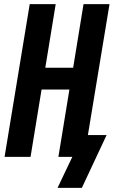

<svg xmlns="http://www.w3.org/2000/svg" viewBox="-20 -755 547 924"><path d="M257 149 328 0H261L314 -324H180L127 0H2L123 -735H248L198 -429H332L382 -735H507L403 -105H493L374 149Z"/></svg>

Font: Iosevka Extrabold Oblique
Style: Regular
Weight: 800
Italic angle: -9°
Monospace: yes
Designer: Belleve Invis
Foundry: Belleve Invis
Version: Version 32.5.0; ttfautohint (v1.8.4)